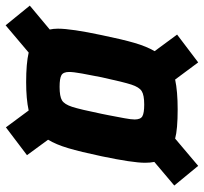

<svg xmlns="http://www.w3.org/2000/svg" viewBox="-41 -686 725 683"><g transform="rotate(-90 321.5 -344.5)"><path d="M3 -87 87 -158Q84 -173 84 -191Q84 -235 107 -345Q123 -421 136 -464.5Q149 -508 166 -536L111 -611L210 -686L270 -605Q311 -614 371 -614Q437 -614 476 -605L573 -687L643 -601L558 -530Q561 -517 561 -501Q561 -453 538 -345Q523 -272 510.5 -229Q498 -186 481 -157L540 -77L441 -2L380 -84Q338 -75 274 -75Q203 -75 170 -84L73 -2ZM388 -345Q396 -385 401.5 -415.5Q407 -446 407 -461Q407 -482 395.5 -488.5Q384 -495 354 -495Q320 -495 306 -486.5Q292 -478 283 -450.5Q274 -423 258 -345L253 -320Q247 -289 242.5 -264.5Q238 -240 238 -228Q238 -207 249.5 -200.5Q261 -194 291 -194Q325 -194 339 -203Q353 -212 362 -239.5Q371 -267 388 -345Z"/></g></svg>

Font: Saira Semi Condensed
Style: Bold Italic
Weight: 700
Width: 4
Italic angle: -12°
Designer: Hector Gatti with collaboration of the Omnibus-Type team
Foundry: Omnibus-Type
Version: Version 1.001; ttfautohint (v1.8)